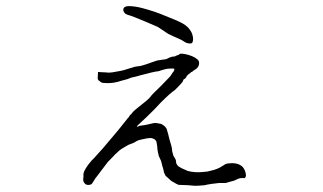

<svg xmlns="http://www.w3.org/2000/svg" viewBox="-20 -555 1040 619"><path d="M555 -19Q567 -11 585 -4Q595 -1 609 0Q627 1 649 -2Q654 -3 669 -7Q682 -11 689 -15Q691 -16 699 -21Q705 -25 707 -26Q710 -27 714 -28Q722 -29 728 -29Q737 -29 744 -27Q749 -26 754 -23Q761 -19 763 -16Q767 -11 770 -4Q773 5 773 11Q772 17 769 19Q765 19 758 19Q751 19 736 27Q712 34 707 35Q703 35 686 35Q674 36 661 38Q642 41 641 42Q621 44 608 44Q602 43 585 42Q557 41 556 41Q550 39 535 30Q530 27 522 19Q516 14 514 12Q511 7 509 2Q508 -1 507 -7Q507 -9 503 -21Q501 -31 500 -33Q499 -38 497 -41Q493 -50 492 -52Q490 -59 489 -65Q487 -75 487 -82Q485 -98 483 -101Q479 -107 471 -109Q466 -111 454 -109Q438 -106 427 -103Q421 -101 412 -95Q410 -94 394 -88Q387 -84 378.5 -79Q370 -74 365 -70L352 -58Q340 -45 327 -32L305 -3Q298 6 293 13Q286 21 285 24L276 38Q270 42 262 41Q257 41 252 35Q249 32 248 25L249 16Q249 7 249 5Q251 -4 257 -13Q263 -23 275 -37Q279 -40 301 -65Q308 -72 327 -95Q350 -122 360 -134Q376 -154 392 -174Q394 -175 396 -179Q397 -181 398 -182Q399 -184 403 -187Q405 -189 406 -191Q411 -198 438 -219Q462 -237 468 -247Q468 -248 498 -277Q512 -291 528 -308Q529 -309 531.5 -313Q534 -317 536 -320L540 -325Q542 -329 542 -331V-333L539 -334H535H529Q519 -334 509 -331Q503 -329 499 -328Q491 -325 489 -325H488Q484 -325 467 -321Q456 -318 444 -315Q434 -313 425 -310Q415 -307 404 -305L391 -300Q370 -294 369 -294Q349 -287 327 -287Q312 -287 307 -289L299 -295Q295 -298 295 -303Q295 -307 295.5 -312.5Q296 -318 296 -323Q305 -322 311 -322Q320 -322 327 -321Q338 -320 366 -326Q378 -328 386 -331L412 -339Q419 -341 431 -342Q437 -343 452 -348Q460 -351 469 -354Q478 -357 487 -360Q491 -361 500 -362Q507 -363 514 -364H515Q516 -365 518 -365Q519 -366 521 -367Q523 -368 528 -370Q535 -373 542 -373Q545 -373 547 -375Q549 -376 552 -377Q554 -378 555 -378H556Q559 -382 564 -382Q570 -382 579.5 -380Q589 -378 599 -374Q609 -370 616 -364Q622 -359 622 -352Q622 -345 618.5 -339.5Q615 -334 610 -331H609Q606 -328 603 -327Q600 -323 598 -323H597Q594 -320 592 -318.5Q590 -317 587 -315Q581 -309 581 -308Q579 -303 577 -302Q571 -299 571 -297Q570 -293 567 -289Q565 -287 555 -276Q545 -266 543 -264Q530 -256 498 -224Q477 -201 454 -179Q446 -172 438 -164Q430 -157 421 -148H422H421L427 -145Q426 -150 421 -148L448 -152Q454 -153 462 -155Q473 -158 475 -158Q480 -159 486 -158Q492 -157 497 -156Q502 -155 507 -151Q512 -148 515 -143Q517 -141 518 -137Q518 -136 520 -130Q523 -121 524 -115Q526 -106 527.5 -101.5Q529 -97 532 -86.5Q535 -76 535 -68Q538 -56 539 -53Q541 -49 545 -43Q548 -38 548 -29Q552 -21 555 -19ZM489 -468Q471 -476 448.5 -485.5Q426 -495 413 -500Q400 -505 392.5 -507Q385 -509 381.5 -513.5Q378 -518 377.5 -522.5Q377 -527 379.5 -530Q382 -533 387.5 -534.5Q393 -536 404 -535Q415 -534 425.5 -532Q436 -530 458 -523.5Q480 -517 496.5 -510.5Q513 -504 544.5 -491Q576 -478 586.5 -466Q597 -454 600 -444Q603 -434 602.5 -427.5Q602 -421 600 -417.5Q598 -414 589 -415Q580 -416 573.5 -421Q567 -426 552.5 -432Q538 -438 522 -446Q507 -456 489 -468Z"/></svg>

Font: ToneOZ-Tsuipita-TC
Style: Tsuipita-TC
Weight: 400
Designer: :Jeffrey Xuan (Chih-Lin Hsuan)  :
Foundry: jeffreyx@gmail.com, cjkFonts.io
Version: Version 0.24071